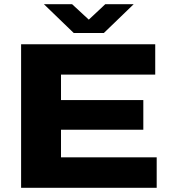

<svg xmlns="http://www.w3.org/2000/svg" viewBox="-20 -899 821 919"><path d="M190 -879H325L405 -805L484 -879H620L477 -741H333ZM81 0V-687H723V-542H272V-420H666V-278H272V-146H730V0Z"/></svg>

Font: Archivo SemiExpanded ExtraBold
Style: Regular
Weight: 800
Width: 6
Designer: Hector Gatti
Foundry: Omnibus-Type
Version: Version 2.001; ttfautohint (v1.8.3)